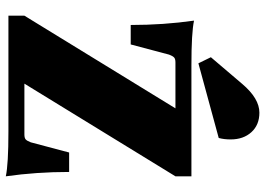

<svg xmlns="http://www.w3.org/2000/svg" viewBox="-146 -758 913 661"><g transform="rotate(90 310.5 -427.5)"><path d="M198 -654 177 -697 269 -805Q319 -864 368 -864Q410 -864 435 -836.5Q460 -809 460 -765Q460 -742 455 -724ZM587 9Q546 0 432 0H34V-55L353 -575H195Q183 -575 178 -570.5Q173 -566 168 -553L133 -421H66Q66 -534 51 -639Q92 -630 206 -630H587V-575L268 -55H443Q455 -55 460 -59.5Q465 -64 470 -77L505 -209H572Q572 -96 587 9Z"/></g></svg>

Font: Arapey Black
Style: Regular
Weight: 900
Designer: Eduardo Rodriguez Tunni
Foundry: Eduardo Rodriguez Tunni
Version: Version 4.000